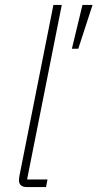

<svg xmlns="http://www.w3.org/2000/svg" viewBox="-20 -760 396 780"><path d="M90 0Q57 0 57 -28Q57 -36 60 -51L197 -740H231L90 -31H173L167 0ZM298 -562H272L315 -740H356Z"/></svg>

Font: IBM Plex Sans ExtLt
Style: Italic
Weight: 200
Italic angle: -11°
Designer: Mike Abbink, Paul van der Laan, Pieter van Rosmalen
Foundry: Bold Monday
Version: Version 3.005